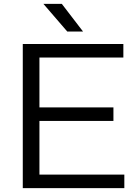

<svg xmlns="http://www.w3.org/2000/svg" viewBox="-20 -966 710 986"><path d="M97 0V-740H613.5V-670.5H182.5V-414.5H562.5V-345H182.5V-69.5H618.5V0ZM325.5 -804 203 -946H297.5L406.5 -804Z"/></svg>

Font: Encode Sans Expanded Expanded
Style: Regular
Weight: 400
Width: 7
Designer: Multiple Designers
Foundry: Impallari Type
Version: Version 3.000; ttfautohint (v1.8.3) -l 8 -r 50 -G 200 -x 14 